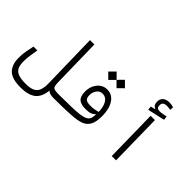

<svg xmlns="http://www.w3.org/2000/svg" viewBox="-120 -1325 1998 1998"><g transform="rotate(45 879.0 -326.5)"><path d="M580.1 2Q549.3 2 529.3 -4.4Q509.3 -10.7 497.6 -23.4Q485.4 83 426.5 125Q367.7 167 261.7 167Q133.8 167 81.3 114.7Q28.8 62.5 28.8 -38.1Q28.8 -89.4 36.9 -136.5Q44.9 -183.6 55.7 -230H112.8Q105 -184.1 97.9 -139.2Q90.8 -94.2 90.8 -47.4Q90.8 9.8 108.2 42.2Q125.5 74.7 165 88.4Q204.6 102.1 270 102.1Q337.4 102.1 374.3 84Q411.1 65.9 425 27.1Q439 -11.7 437.5 -74.2L423.8 -693.4H488.3L499.5 -149.9V-150.4Q500 -113.8 505.6 -95Q511.2 -76.2 529.5 -69.6Q547.9 -63 585.9 -63Q604.5 -63 613.5 -57.4Q622.6 -51.8 622.6 -33.2Q622.6 -11.2 610.1 -4.6Q597.7 2 580.1 2Z M578.1 2 585.9 -63Q699.7 -63.5 773.2 -65.4Q846.7 -67.4 891.1 -72.8Q935.5 -78.1 960.9 -88.4Q984.4 -98.1 998.3 -116.5Q1012.2 -134.8 1015.1 -188L1005.4 -187.5Q994.6 -172.4 970.9 -162.6Q947.3 -152.8 897.9 -152.8Q827.1 -152.8 796.4 -181.4Q765.6 -210 765.6 -280.8Q765.6 -328.1 784.2 -368.2Q802.7 -408.2 836.4 -432.9Q870.1 -457.5 914.6 -457.5Q988.8 -457.5 1031 -393.3Q1073.2 -329.1 1073.2 -223.6Q1073.2 -138.2 1049.1 -93.8Q1024.9 -49.3 976.6 -29.3Q929.2 -10.3 832.3 -4.2Q735.4 2 578.1 2ZM1016.1 -228.5Q1014.6 -305.2 987.1 -348.9Q959.5 -392.6 912.6 -392.6Q871.6 -392.6 847.9 -360.4Q824.2 -328.1 824.2 -284.7Q824.2 -243.2 843.3 -228Q862.3 -212.9 914.1 -212.9Q942.9 -212.9 968 -217.5Q993.2 -222.2 1016.1 -228.5ZM973.1 -534.7 912.1 -595.2 851.1 -534.7 789.6 -596.2 851.1 -658.2 912.1 -596.7 973.1 -658.2 1035.2 -596.2Z M1437 0 1426.8 -582.5H1490.2L1500.5 0ZM1364.7 -608.9 1359.9 -651.4 1408.2 -663.6V-669.9Q1370.1 -682.6 1370.1 -733.9Q1370.1 -775.9 1396.5 -797.9Q1422.9 -819.8 1468.3 -819.8Q1501.5 -819.8 1529.8 -810.1L1527.3 -770.5Q1515.1 -772.5 1502.9 -773.9Q1490.7 -775.4 1477.5 -775.4Q1442.9 -775.4 1429 -763.4Q1415 -751.5 1415 -727.5Q1415 -701.7 1426 -691.4Q1437 -681.2 1461.9 -681.2Q1478 -681.2 1502.4 -686Q1526.9 -690.9 1549.3 -695.3L1555.2 -651.9Z"/></g></svg>

Font: CaskaydiaMono NF Light
Style: Regular
Weight: 300
Designer: Aaron Bell
Foundry: Saja Typeworks
Version: Version 2111.001; ttfautohint (v1.8.4);Nerd Fonts 3.1.1